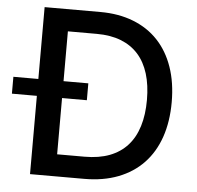

<svg xmlns="http://www.w3.org/2000/svg" viewBox="-81 -780 854 833"><g transform="rotate(5 346.0 -363.5)"><path d="M-28.8 -414.4H79.9V-727.3H322.8Q403.1 -727.3 466.6 -702.4Q530.2 -677.6 574.2 -630.9Q618.3 -584.2 641.7 -516.9Q665.1 -449.6 665.1 -364.7Q665.1 -279.5 641.7 -211.8Q618.3 -144.2 573.3 -97.1Q528.4 -50.1 463.4 -25Q398.4 0 315.3 0H79.9V-340.9H-28.8ZM189.6 -631.4V-414.4H297.6V-340.9H189.6V-95.9H309.3Q371.4 -95.9 418 -113.6Q464.5 -131.4 495.4 -165.7Q526.3 -199.9 541.7 -250Q557.2 -300.1 557.2 -364.7Q557.2 -429 541.9 -478.7Q526.6 -528.4 496.3 -562.3Q465.9 -596.2 420.8 -613.8Q375.7 -631.4 316.1 -631.4Z"/></g></svg>

Font: Cannonade Med
Style: Regular
Weight: 500
Designer: Rasmus Andersson
Foundry: rsms
Version: Version 3.012;git-f93a4a705